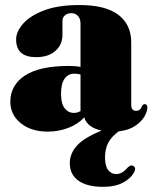

<svg xmlns="http://www.w3.org/2000/svg" viewBox="-20 -498 594 744"><path d="M20 -103.5Q20 -168 76.5 -205.2Q133 -242.5 248 -242.5Q273.5 -242.5 292 -238.5V-406.5Q292 -425 282.2 -436Q272.5 -447 256.5 -447Q241.5 -447 231.8 -438.8Q222 -430.5 222 -416.5V-363Q222 -325 194.8 -300.8Q167.5 -276.5 120 -276.5Q42.5 -276.5 42.5 -345Q42.5 -375.5 69.5 -406.2Q96.5 -437 151 -457.8Q205.5 -478.5 287.5 -478.5Q389 -478.5 438.8 -440.5Q488.5 -402.5 488.5 -334V-91.5Q488.5 -68.5 507.5 -68.5Q524 -68.5 531 -88Q535 -94.5 541 -94.5Q551 -94.5 551 -81Q551 -65.5 539.2 -45.8Q527.5 -26 503.2 -9.8Q479 6.5 440 11Q413 30.5 400 54.2Q387 78 387 111.5Q387 145.5 399.2 161Q411.5 176.5 430 176.5Q444 176.5 455.2 169Q466.5 161.5 475 151Q485.5 140.5 494.5 144Q500 145.5 502.8 152Q505.5 158.5 500 168.5Q488 193 457 209.5Q426 226 380 226Q317.5 226 284 202.2Q250.5 178.5 250.5 134.5Q250.5 97 278 66.5Q305.5 36 373.5 8Q317 -4.5 306.5 -43.5Q282 -16.5 244.2 -2.2Q206.5 12 165 12Q100.5 12 60.2 -20.8Q20 -53.5 20 -103.5ZM216.5 -135Q216.5 -96.5 230.5 -78.5Q244.5 -60.5 266.5 -60.5Q279 -60.5 292 -67.5V-209.5Q281.5 -212.5 267.5 -212.5Q244 -212.5 230.2 -193Q216.5 -173.5 216.5 -135Z"/></svg>

Font: Fraunces 72pt Black
Style: Regular
Weight: 900
Version: Version 1.000;[0bf87f6ff]